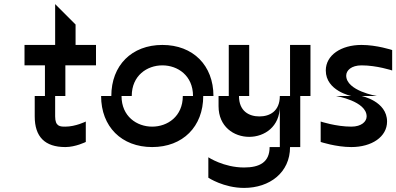

<svg xmlns="http://www.w3.org/2000/svg" viewBox="-20 -720 1940 940"><path d="M300 0C350 0 400 -25 400 -25V-125C400 -125 350 -100 300 -100C275 -100 250 -100 250 -150V-250H300V-400H450V-500H350V-600L250 -700V-500H100V-400H200V-250H150V-150C150 -50 200 0 300 0Z M525 -250H475C475 -100 575 0 725 0C875 0 975 -100 975 -250H1025C1025 -400 925 -500 775 -500C625 -500 525 -400 525 -250ZM575 -250H625C625 -350 700 -400 775 -400C850 -400 925 -350 925 -250H875C875 -150 800 -100 725 -100C650 -100 575 -150 575 -250Z M1400 -250H1350C1350 -175 1300 -150 1250 -150C1200 -150 1150 -175 1150 -250H1200V-500H1100V-250H1050V-200C1050 -100 1125 -50 1200 -50C1275 -50 1350 -100 1350 -200V0H1300C1300 75 1250 100 1175 100C1075 100 1000 50 1000 50V150C1000 150 1075 200 1175 200C1300 200 1400 125 1400 0H1450V-250H1500V-500H1400Z M1700 -250H1625C1625 -250 1775 -225 1775 -150C1775 -125 1750 -100 1700 -100C1625 -100 1550 -125 1550 -125V-25C1550 -25 1625 0 1700 0C1800 0 1875 -50 1875 -125C1875 -225 1750 -250 1750 -250H1825C1825 -250 1675 -275 1675 -350C1675 -375 1700 -400 1750 -400C1825 -400 1900 -375 1900 -375V-475C1900 -475 1825 -500 1750 -500C1650 -500 1575 -450 1575 -375C1575 -275 1700 -250 1700 -250Z"/></svg>

Font: LS-VG5000 Shifted
Style: Regular
Weight: 400
Designer: Justin Bihan, 2021
Foundry: Justin Bihan, 2021
Version: Version 1.000;Glyphs 3.1.2 (3151)